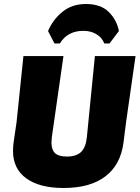

<svg xmlns="http://www.w3.org/2000/svg" viewBox="-20 -927 697 959"><path d="M252 -710 220 -772Q244 -829 292 -868Q340 -907 409 -907Q483 -907 523 -867.5Q563 -828 574 -772L527 -710H501Q489 -740 461 -756.5Q433 -773 397 -773Q317 -773 279 -710ZM657 -647 610 -319 597 -216Q583 -105 507 -46.5Q431 12 297 12Q178 12 111.5 -36Q45 -84 45 -173Q45 -194 48 -216L63 -319L97 -647H297L239 -243Q237 -223 237 -216Q237 -179 255 -162Q273 -145 314 -145Q361 -145 385 -168Q409 -191 414 -243L454 -647Z"/></svg>

Font: Alegreya Sans Black
Style: Italic
Weight: 900
Italic angle: -7°
Designer: Juan Pablo del Peral
Foundry: Huerta Tipografica
Version: Version 2.007